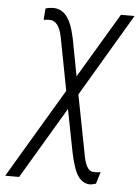

<svg xmlns="http://www.w3.org/2000/svg" viewBox="-73 -574 599 823"><g transform="rotate(5 226.5 -162.0)"><path d="M124.5 -532.2Q184.1 -531.2 208.5 -443.8L217.3 -409.2L247.6 -249L414.1 -528.3H472.7L262.2 -172.4L307.6 61.5L311 79.6Q322.8 149.4 352.1 152.8L369.1 153.3L386.2 151.4L370.6 202.1Q356.9 206.5 346.2 207.5Q315.9 207.5 295.7 180.9Q275.4 154.3 259.3 79.1L223.1 -106.4L40 202.1H-20L209 -183.1L165 -412.6Q151.4 -477.5 114.3 -480Q104.5 -480.5 85.9 -478L89.8 -527.3Q106.4 -532.2 120.1 -532.2Q122.6 -532.2 124.5 -532.2Z"/></g></svg>

Font: MAUL Condensed Light Italic
Style: Light Italic
Weight: 300
Italic angle: -12°
Designer: MAUL
Version: Version 1.0; 2020; ttfautohint (v1.8.3)